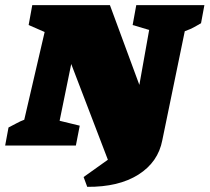

<svg xmlns="http://www.w3.org/2000/svg" viewBox="-47 -564 812 744"><path d="M291 160 277 122 371 55 229 -316 184 -96 262 -77 247 0H-27L-14 -70Q4 -79 17.5 -86.5Q31 -94 47 -100L126 -440L64 -467L78 -544H379L493 -235L531 -448L467 -467L481 -544H745L732 -474Q719 -467 706.5 -459.5Q694 -452 669 -443L582 -21Q566 64 489.5 112.5Q413 161 291 160Z"/></svg>

Font: Piazzolla SC Black
Style: Italic
Weight: 900
Italic angle: -11.3°
Designer: Juan Pablo del Peral
Foundry: Huerta Tipografica
Version: Version 1.330